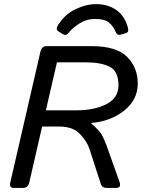

<svg xmlns="http://www.w3.org/2000/svg" viewBox="-20 -928 716 948"><path d="M266.1 -803.2Q298.3 -856 351.3 -881.8Q404.3 -907.7 456.5 -907.7Q510.7 -907.7 552.5 -879.9Q594.2 -852.1 611.3 -792.5Q618.2 -769 601.1 -764.2L575.7 -756.8Q559.1 -752 551.3 -770.5Q538.6 -799.8 517.3 -817.1Q496.1 -834.5 448.2 -834.5Q407.2 -834.5 372.8 -812.5Q338.4 -790.5 318.4 -765.6Q305.7 -750 290.5 -759.3L268.6 -772.9Q253.4 -782.7 266.1 -803.2ZM48.8 0Q24.4 0 30.8 -26.9L179.7 -673.3Q186 -700.2 210.4 -700.2H431.6Q554.7 -700.2 607.4 -647.5Q660.2 -594.7 660.2 -515.6Q660.2 -435.1 593 -381.8Q525.9 -328.6 430.2 -320.8L429.7 -319.8Q471.2 -282.7 482.9 -262Q494.6 -241.2 505.4 -211.4L569.3 -32.2Q581.1 0 553.2 0H507.8Q484.4 0 478 -19L421.4 -193.4Q409.7 -229.5 374.8 -266.4Q339.8 -303.2 272.9 -303.2H188L124.5 -26.9Q118.2 0 93.8 0ZM206.5 -383.3H357.4Q445.3 -383.3 505.1 -413.6Q564.9 -443.8 564.9 -506.8Q564.9 -577.1 521.2 -598.6Q477.5 -620.1 406.2 -620.1H261.2Z"/></svg>

Font: Istok Web
Style: Italic
Weight: 400
Italic angle: -13°
Designer: Andrey V. Panov
Foundry: Andrey V. Panov
Version: Version 1.0.2g